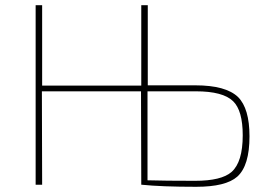

<svg xmlns="http://www.w3.org/2000/svg" viewBox="-20 -710 1020 738"><path d="M731 -382Q848 -382 895 -337Q939 -293 939 -186Q939 -73 892 -31Q848 8 734 8Q601 8 524 0H523L522 -359H141L142 0H117V-690H142V-381H523V-690H548V-382ZM547 -17Q614 -15 730 -15Q831 -15 870 -49Q913 -87 913 -190Q913 -285 876 -321Q837 -359 733 -359H547Z"/></svg>

Font: Taylor Sans Thin
Style: Regular
Weight: 100
Italic angle: -8°
Designer: Natanael Gama
Version: Version 1.001 September 8, 2015